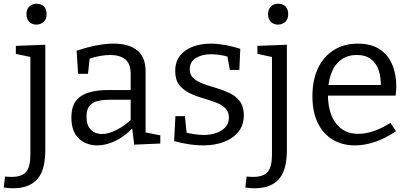

<svg xmlns="http://www.w3.org/2000/svg" viewBox="-61 -771 2195 1030"><path d="M9 239Q-3 239 -15 238Q-27 237 -41 235L-34 176Q-24 177 -15 177.5Q-6 178 1 178Q56 178 79 151Q102 124 102 59V-476L113 -463L24 -482V-525L182 -531V33Q182 84 172.5 122.5Q163 161 142 186.5Q121 212 88 225.5Q55 239 9 239ZM134 -639Q111 -639 96 -654Q81 -669 81 -695Q81 -722 96.5 -736.5Q112 -751 135 -751Q159 -751 174 -737Q189 -723 189 -695Q189 -668 173 -653.5Q157 -639 134 -639Z M720 -45 707 -63 799 -45V-1L659 5L647 -91L654 -88Q610 -40 559 -15.5Q508 9 460 9Q402 9 362 -28Q322 -65 322 -140Q322 -199 347 -230.5Q372 -262 416 -275Q460 -288 518 -288H649L640 -278V-374Q640 -429 611 -452.5Q582 -476 531 -476Q504 -476 473.5 -470.5Q443 -465 409 -453L421 -466L411 -375H358L350 -499Q407 -518 457 -527.5Q507 -537 549 -537Q629 -537 674.5 -501.5Q720 -466 720 -388ZM403 -147Q403 -98 426.5 -75Q450 -52 486 -52Q521 -52 563.5 -73.5Q606 -95 646 -132L640 -111V-245L649 -236H530Q459 -236 431 -214.5Q403 -193 403 -147Z M957 -400Q957 -368 978 -350Q999 -332 1032 -320.5Q1065 -309 1102 -298Q1139 -287 1172 -271Q1205 -255 1226 -227Q1247 -199 1247 -153Q1247 -100 1218 -64Q1189 -28 1139.5 -9.5Q1090 9 1029 9Q992 9 953 3Q914 -3 873 -14L880 -148H931L941 -50L932 -61Q955 -55 982 -51Q1009 -47 1032 -47Q1068 -47 1098.5 -57.5Q1129 -68 1148 -88.5Q1167 -109 1167 -140Q1167 -173 1146.5 -192Q1126 -211 1093 -223Q1060 -235 1023.5 -245.5Q987 -256 954 -272.5Q921 -289 900 -316Q879 -343 879 -390Q879 -441 905.5 -473.5Q932 -506 975.5 -521.5Q1019 -537 1069 -537Q1103 -537 1144 -530Q1185 -523 1228 -509L1223 -396H1172L1157 -479L1169 -465Q1117 -480 1071 -480Q1022 -480 989.5 -459.5Q957 -439 957 -400Z M1305 239Q1293 239 1281 238Q1269 237 1255 235L1262 176Q1272 177 1281 177.5Q1290 178 1297 178Q1352 178 1375 151Q1398 124 1398 59V-476L1409 -463L1320 -482V-525L1478 -531V33Q1478 84 1468.5 122.5Q1459 161 1438 186.5Q1417 212 1384 225.5Q1351 239 1305 239ZM1430 -639Q1407 -639 1392 -654Q1377 -669 1377 -695Q1377 -722 1392.5 -736.5Q1408 -751 1431 -751Q1455 -751 1470 -737Q1485 -723 1485 -695Q1485 -668 1469 -653.5Q1453 -639 1430 -639Z M1843 9Q1776 9 1724.5 -21.5Q1673 -52 1644 -111Q1615 -170 1615 -255Q1615 -342 1645 -405Q1675 -468 1730 -502.5Q1785 -537 1859 -537Q1929 -537 1974.5 -507.5Q2020 -478 2042.5 -426Q2065 -374 2065 -307Q2065 -296 2064 -285Q2063 -274 2061 -258H1676V-315H1991L1982 -309Q1983 -354 1971 -392Q1959 -430 1930 -453Q1901 -476 1853 -476Q1802 -476 1767 -449Q1732 -422 1715 -375Q1698 -328 1698 -266Q1698 -200 1717 -152.5Q1736 -105 1772.5 -79Q1809 -53 1862 -53Q1899 -53 1943 -67.5Q1987 -82 2034 -112L2063 -67Q2007 -29 1951 -10Q1895 9 1843 9Z"/></svg>

Font: Pack4
Style: Regular
Weight: 400
Version: Version 2.002